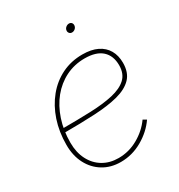

<svg xmlns="http://www.w3.org/2000/svg" viewBox="-171 -826 881 947"><g transform="rotate(-30 269.0 -352.0)"><path d="M242.7 7.8Q186 7.8 142.8 -18.6Q99.6 -44.9 75.4 -91.6Q51.3 -138.2 51.3 -199.2Q51.3 -273.4 72.5 -336.7Q93.8 -399.9 132.6 -447.3Q171.4 -494.6 224.6 -520.8Q277.8 -546.9 341.8 -546.9Q392.1 -546.9 426.3 -530.3Q460.4 -513.7 478 -483.2Q495.6 -452.6 495.6 -411.1Q495.6 -356 465.6 -324.7Q435.5 -293.5 379.6 -278.8Q323.7 -264.2 245.1 -260.3Q166.5 -256.3 69.8 -256.3V-278.8Q160.6 -278.8 234.9 -281.5Q309.1 -284.2 362.3 -296.4Q415.5 -308.6 444.3 -335.4Q473.1 -362.3 473.1 -410.2Q473.1 -464.4 440.2 -494.4Q407.2 -524.4 341.8 -524.4Q283.2 -524.4 233.9 -499.8Q184.6 -475.1 148.9 -431.2Q113.3 -387.2 93.5 -327.9Q73.7 -268.6 73.7 -199.2Q73.7 -143.6 95 -102.1Q116.2 -60.5 154.3 -37.6Q192.4 -14.6 242.7 -14.6Q301.8 -14.6 354 -44.2Q406.2 -73.7 439 -120.1L458 -108.9Q422.9 -58.1 365.2 -25.1Q307.6 7.8 242.7 7.8ZM353 -666Q343.8 -666 338.1 -672.9Q332.5 -679.7 334 -689Q335.4 -698.7 343.5 -705.3Q351.6 -711.9 361.3 -711.9Q370.6 -711.9 376 -705.3Q381.3 -698.7 379.9 -689Q378.4 -679.2 370.6 -672.6Q362.8 -666 353 -666Z"/></g></svg>

Font: Inter 18pt Thin
Style: Italic
Weight: 250
Italic angle: -9.3988°
Version: Version 4.001;git-66647c0bb